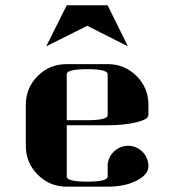

<svg xmlns="http://www.w3.org/2000/svg" viewBox="-20 -702 655 722"><path d="M77.1 -153.8V-308.1Q77.1 -371.6 122.1 -416.5Q166.5 -460.9 231 -460.9H384.8Q448.7 -460.9 493.7 -416Q538.1 -371.6 538.1 -308.1V-269Q538.1 -253.4 493.2 -242.2Q447.3 -231 384.8 -231H231V-38.1Q231 -19 308.1 -19Q384.8 -19 384.8 -38.1V-77.1Q384.8 -108.4 407.2 -130.9Q430.2 -153.3 460.9 -153.8Q493.2 -153.8 516.1 -130.9Q538.1 -108.4 538.1 -76.7Q538.1 -45.4 493.2 -22.5Q448.7 0 384.8 0H231Q167 0 122.1 -44.9Q77.1 -89.8 77.1 -153.8ZM153.8 -527.8 231 -682.1H384.8L460.9 -527.8L308.1 -605ZM231 -250H308.1Q384.8 -250 384.8 -269V-422.9Q384.8 -441.9 308.1 -441.9Q231 -441.9 231 -422.9Z"/></svg>

Font: Hjet
Style: Regular
Weight: 400
Designer: T. Christopher White
Version: Version 1.2